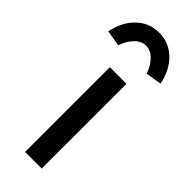

<svg xmlns="http://www.w3.org/2000/svg" viewBox="-302 -813 841 841"><g transform="rotate(45 118.0 -392.5)"><path d="M121 0H72V-525H175V0ZM280 -631 206 -619Q194 -655 170.5 -679.5Q147 -704 118 -704Q89 -704 65.5 -679.5Q42 -655 30 -619L-44 -631Q-30 -701 13.5 -743Q57 -785 118 -785Q179 -785 222.5 -743Q266 -701 280 -631Z"/></g></svg>

Font: Lexend
Style: Regular
Weight: 400
Designer: Thomas Jockin
Foundry: Lexend
Version: Version 1.000